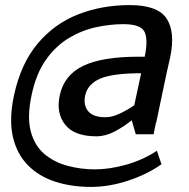

<svg xmlns="http://www.w3.org/2000/svg" viewBox="-20 -625 745 755"><path d="M465 -530Q413 -530 357.5 -518Q302 -506 251 -475.5Q200 -445 161 -390.5Q122 -336 104 -250Q86 -165 101 -108.5Q116 -52 154.5 -19.5Q193 13 245.5 27Q298 41 353 41Q410 41 475 23Q540 5 597 -32L615 21Q558 61 483.5 85.5Q409 110 338 110Q260 110 196 89Q132 68 89 24Q46 -20 30.5 -88Q15 -156 35 -250Q62 -375 128 -453.5Q194 -532 287.5 -568.5Q381 -605 490 -605ZM315 -250Q307 -212 326.5 -188Q346 -164 395 -164Q421 -164 451.5 -178.5Q482 -193 508 -211L535 -337Q424 -337 374.5 -316Q325 -295 315 -250ZM359 -89Q272 -89 236 -135Q200 -181 215 -250Q232 -330 307 -366Q382 -402 524 -402H549Q563 -469 548.5 -499.5Q534 -530 465 -530L490 -605Q601 -605 635.5 -551.5Q670 -498 649 -399L635 -337L594 -142H593L584 -97H514L498 -152Q467 -127 431 -108Q395 -89 359 -89Z"/></svg>

Font: Epunda Sans Medium
Style: Italic
Weight: 500
Italic angle: -12.0243°
Designer: Simon Atzbach
Foundry: typofactur
Version: Version 2.204; ttfautohint (v1.8.4.7-5d5b)